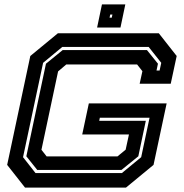

<svg xmlns="http://www.w3.org/2000/svg" viewBox="-20 -851 834 871"><path d="M93.5 0 12.5 -103 117.5 -597 242.5 -700H700.5L781.5 -597L754.5 -471H613.5L626 -528L602 -558.5H280.5L243.5 -527L168 -171.5L191.5 -141.5H513L550 -172L565 -241H353L383 -382H736L676.5 -103L551.5 0ZM141 -66H533L620.5 -138L658.5 -317H433L430 -303H641.5L607.5 -142L531 -80H149L99.5 -142L188.5 -562L264.5 -624H646.5L696.5 -562L690 -531H704L711.5 -566L654.5 -638H262.5L175.5 -566L84.5 -138ZM420.5 -726 442.5 -831H548.5L526.5 -726ZM477 -771H487L490 -785H480Z"/></svg>

Font: Tourney Expanded Regular
Style: Bold Italic
Weight: 700
Width: 7
Italic angle: -12°
Designer: Tyler Finck
Foundry: Etcetera Type Co
Version: Version 1.010; ttfautohint (v1.8.3)